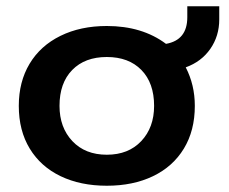

<svg xmlns="http://www.w3.org/2000/svg" viewBox="-20 -578 730 613"><path d="M40 -240Q40 -317 74.5 -374.5Q109 -432 173 -463.5Q237 -495 321 -495Q434 -495 510 -438Q578 -450 578 -523V-558H680V-516Q680 -463 651.5 -422Q623 -381 573 -363Q602 -307 602 -240Q602 -161 567 -103.5Q532 -46 468.5 -15.5Q405 15 321 15Q237 15 173.5 -15.5Q110 -46 75 -103.5Q40 -161 40 -240ZM472 -240Q472 -313 431.5 -354.5Q391 -396 321 -396Q251 -396 210.5 -354.5Q170 -313 170 -240Q170 -171 211 -127.5Q252 -84 321 -84Q390 -84 431 -127.5Q472 -171 472 -240Z"/></svg>

Font: Prompt Medium
Style: Regular
Weight: 500
Designer: Katatrad Team
Foundry: CadsonDemak
Version: Version 1.000